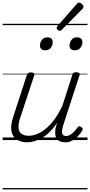

<svg xmlns="http://www.w3.org/2000/svg" viewBox="-20 -1066 686 1461"><path d="M186 17Q139 17 107 -4.5Q75 -26 67 -68.5Q59 -111 80 -175L184 -494Q189 -506 195.5 -510.5Q202 -515 215 -515Q232 -515 238 -509Q244 -503 240 -491L133 -167Q119 -125 121 -94.5Q123 -64 142.5 -48.5Q162 -33 200 -33Q228 -33 260.5 -45.5Q293 -58 327 -85.5Q361 -113 393.5 -156.5Q426 -200 455 -262L530 -495Q534 -508 540 -512Q546 -516 559 -516Q576 -516 582.5 -510.5Q589 -505 585 -493L461 -113Q453 -87 452 -68Q451 -49 459 -40Q467 -31 483 -31Q499 -31 515 -40.5Q531 -50 544.5 -64.5Q558 -79 568 -93Q572 -101 579 -104Q586 -107 597 -100Q608 -94 609 -86.5Q610 -79 605 -71Q593 -51 574.5 -31Q556 -11 531 3Q506 17 476 17Q452 17 435.5 9Q419 1 410 -13.5Q401 -28 400 -49Q399 -70 404 -97L415 -132Q387 -90 357 -61Q327 -32 296.5 -15Q266 2 238 9.5Q210 17 186 17ZM324 -683Q307 -683 295.5 -692Q284 -701 284 -719Q284 -743 299 -762.5Q314 -782 341 -782Q359 -782 370 -773Q381 -764 381 -745Q381 -722 366.5 -702.5Q352 -683 324 -683ZM549 -683Q532 -683 520.5 -692Q509 -701 509 -719Q509 -743 524 -762.5Q539 -782 566 -782Q584 -782 595.5 -773Q607 -764 607 -745Q607 -722 592 -702.5Q577 -683 549 -683ZM433 -831Q428 -831 419.5 -838Q411 -845 411 -852Q411 -856 412.5 -860Q414 -864 418 -869L562 -1033Q567 -1041 572 -1043.5Q577 -1046 582 -1046Q589 -1046 596.5 -1041Q604 -1036 609.5 -1028.5Q615 -1021 615 -1014Q615 -1009 613 -1005.5Q611 -1002 607 -998L451 -840Q442 -831 433 -831ZM0 365H646V375H0ZM0 -20H646V0H0ZM0 -505H646V-500H0ZM0 -885H646V-875H0Z"/></svg>

Font: Playwrite DK Uloopet Guides
Style: Regular
Weight: 400
Designer: Veronika Burian, José Scaglione
Foundry: TypeTogether
Version: Version 1.003